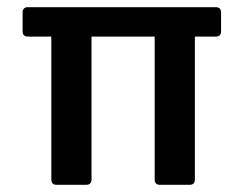

<svg xmlns="http://www.w3.org/2000/svg" viewBox="-20 -515 680 535"><path d="M58 -495H581Q596 -495 596 -480V-428Q596 -413 581 -413H523V-15Q523 0 508 0H426Q411 0 411 -15V-413H235V-15Q235 0 220 0H138Q123 0 123 -15V-413H58Q43 -413 43 -428V-480Q43 -495 58 -495Z"/></svg>

Font: Crete Round
Style: Italic
Weight: 400
Designer: Veronika Burian
Foundry: TypeTogether
Version: Version 1.001; ttfautohint (v1.6)